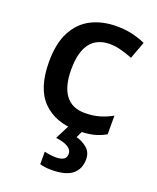

<svg xmlns="http://www.w3.org/2000/svg" viewBox="-146 -638 789 965"><g transform="rotate(20 248.5 -155.5)"><path d="M299.8 9.8Q184.6 9.8 117.4 -57.6Q50.3 -125 50.3 -267.6Q50.3 -365.7 83.5 -428.5Q116.7 -491.2 175.3 -521Q233.9 -550.8 310.5 -550.8Q358.4 -550.8 397.7 -541Q437 -531.2 464.8 -518.1L430.7 -426.3Q400.4 -438 369.4 -446.5Q338.4 -455.1 309.6 -455.1Q168.5 -455.1 168.5 -268.6Q168.5 -178.7 203.4 -132.3Q238.3 -85.9 306.2 -85.9Q350.6 -85.9 385.7 -96.4Q420.9 -106.9 452.1 -124.5V-24.9Q421.4 -6.8 386.2 1.5Q351.1 9.8 299.8 9.8ZM393.6 130.9Q393.6 182.6 358.6 211.4Q323.7 240.2 246.1 240.2Q227.1 240.2 211.7 238Q196.3 235.8 185.1 232.4V165.5Q196.8 168.5 214.4 170.9Q231.9 173.3 246.6 173.3Q272 173.3 286.9 164.8Q301.8 156.2 301.8 134.8Q301.8 91.8 214.8 80.6L255.9 0H330.1L310.1 42Q343.3 50.8 368.4 72Q393.6 93.3 393.6 130.9Z"/></g></svg>

Font: Open Sans SemiBold
Style: Regular
Weight: 600
Designer: Monotype Design Team
Foundry: Monotype Imaging Inc.
Version: Version 3.003; ttfautohint (v1.8.4)